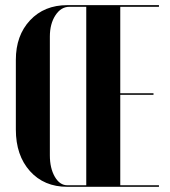

<svg xmlns="http://www.w3.org/2000/svg" viewBox="-20 -719 653 739"><path d="M41 -220.2V-488.8Q41 -582.5 95.7 -640.9Q150.4 -699.2 238.8 -699.2H591.8V-692.9H442.9V-359.9H570.8V-354H442.9V-5.9H591.8V0H238.8Q149.4 0 95.2 -60.5Q41 -121.1 41 -220.2ZM171.9 -578.1V-121.1Q171.9 -71.8 190.9 -38.8Q210 -5.9 238.8 -5.9H312V-692.9H247.1Q214.8 -692.9 193.4 -660.2Q171.9 -627.4 171.9 -578.1Z"/></svg>

Font: Moniqa Black Display
Style: Regular
Weight: 900
Designer: Rajesh Rajput
Foundry: Rajesh Rajput
Version: Version 1.000